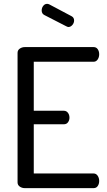

<svg xmlns="http://www.w3.org/2000/svg" viewBox="-20 -975 554 995"><path d="M155 -655V-401H311Q324 -401 332 -390.5Q340 -380 340 -365Q340 -352 332.5 -341.5Q325 -331 311 -331H155V-76H465Q478 -76 486 -64.5Q494 -53 494 -37Q494 -22 486.5 -11Q479 0 465 0H109Q94 0 82.5 -8Q71 -16 71 -30V-701Q71 -715 82.5 -723Q94 -731 109 -731H465Q479 -731 486.5 -720Q494 -709 494 -694Q494 -678 486 -666.5Q478 -655 465 -655ZM323 -839 210 -897Q196 -904 196 -921Q196 -934 204 -944.5Q212 -955 224 -955Q228 -955 234 -953L351 -891Q364 -884 364 -869Q364 -856 355 -845.5Q346 -835 334 -835Q331 -835 323 -839Z"/></svg>

Font: Dosis
Style: Medium
Weight: 500
Designer: Edgar Tolentino, Pablo Impallari, Igino Marini
Foundry: Edgar Tolentino, Pablo Impallari, Igino Marini
Version: Version 1.007